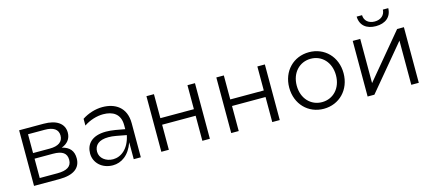

<svg xmlns="http://www.w3.org/2000/svg" viewBox="-54 -1240 3948 1754"><g transform="rotate(-15 1919.5 -363.0)"><path d="M101 0H340C477 0 543 -52 543 -143C543 -212 509 -255 436 -272C491 -292 525 -332 525 -391C525 -478 452 -526 333 -526H101ZM337 -56H170V-239H344C433 -239 473 -210 473 -147C473 -84 426 -56 337 -56ZM328 -292H170V-470H328C409 -470 454 -441 454 -382C454 -323 409 -292 328 -292Z M1044 0H1111V-322C1111 -474 1008 -534 889 -534C823 -534 753 -512 697 -475V-411C751 -448 819 -469 879 -469C970 -469 1040 -430 1040 -323V-285L951 -301C919 -306 890 -309 864 -309C727 -309 672 -239 672 -153C672 -65 744 5 847 5C927 5 1004 -45 1044 -160ZM738 -152C738 -214 781 -254 872 -254C894 -254 917 -252 944 -247L1040 -229C1014 -103 937 -48 863 -48C795 -48 738 -91 738 -152Z M1305 0H1376V-237H1693V0H1764V-526H1693V-299H1376V-526H1305Z M1966 0H2037V-237H2354V0H2425V-526H2354V-299H2037V-526H1966Z M2842 5C2989 5 3099 -107 3099 -263C3099 -419 2989 -530 2842 -530C2695 -530 2585 -419 2585 -263C2585 -107 2695 5 2842 5ZM2842 -58C2737 -58 2656 -140 2656 -263C2656 -386 2737 -468 2842 -468C2947 -468 3027 -386 3027 -263C3027 -140 2947 -58 2842 -58Z M3256 0H3320L3669 -418V0H3740V-526H3676L3327 -108V-526H3256ZM3497 -601C3586 -601 3645 -647 3647 -731H3596C3594 -678 3554 -645 3497 -645C3440 -645 3400 -678 3399 -731H3348C3350 -647 3408 -601 3497 -601Z"/></g></svg>

Font: Chess Sans
Style: Regular
Weight: 400
Designer: Wolf Bōese
Foundry: Wolf Bōese
Version: Version 7.223;Glyphs 3.3 (3306)